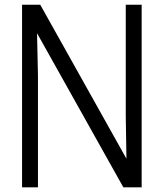

<svg xmlns="http://www.w3.org/2000/svg" viewBox="-20 -800 699 820"><path d="M585 -779.8V0H506.8L138.2 -658.2L142.1 -477.1V0H74.2V-779.8H151.9L520 -122.1L517.1 -303.2V-779.8Z"/></svg>

Font: Cooper Hewitt
Style: Book
Weight: 705
Designer: Village Type and Design LLC
Foundry: Cooper Hewitt Smithsonian Design Museum
Version: 1.000